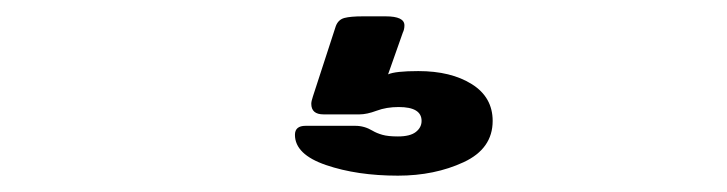

<svg xmlns="http://www.w3.org/2000/svg" viewBox="-20 -65 890 235"><path d="M424 -45H452Q475 -45 475 -34Q475 -29 473 -25L455 26Q464 22 492 22Q532 22 557.5 38Q583 54 583 83Q583 117 547.5 133.5Q512 150 467 150Q417 150 379 137Q341 124 341 100Q341 89 354 89H415Q426 89 436 95Q441 98 448 100Q455 102 467 102Q482 102 489 96.5Q496 91 496 83Q496 66 468 66Q453 66 441 70.5Q429 75 420 75H376Q361 75 361 62Q361 59 363 53L391 -33Q394 -41 401.5 -43Q409 -45 424 -45Z"/></svg>

Font: Rubik Mono One
Style: Regular
Weight: 400
Designer: Hubert and Fischer with Elvire Volk Leonovitch (Cyrillic Expansion: Cyreal)
Foundry: Hubert and Fischer with Elvire Volk Leonovitch
Version: Version 2.000